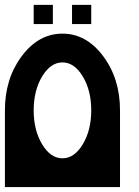

<svg xmlns="http://www.w3.org/2000/svg" viewBox="-20 -762 567 782"><path d="M351.6 -312.5Q351.6 -393.6 317.1 -450.7Q282.7 -507.8 234.4 -507.8Q186 -507.8 151.6 -450.7Q117.2 -393.6 117.2 -312.5Q117.2 -231.4 151.6 -174.3Q186 -117.2 234.4 -117.2Q282.7 -117.2 317.1 -174.3Q351.6 -231.4 351.6 -312.5ZM468.8 0H0V-312.5Q0 -441.9 68.6 -533.4Q137.2 -625 234.4 -625Q331.5 -625 400.1 -533.4Q468.8 -441.9 468.8 -312.5ZM351.6 -664.1H273.4V-742.2H351.6ZM195.3 -664.1H117.2V-742.2H195.3Z"/></svg>

Font: Leporid
Style: Regular
Weight: 400
Designer: GGBotNet
Foundry: GGBotNet
Version: 1.00